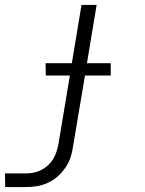

<svg xmlns="http://www.w3.org/2000/svg" viewBox="-64 -540 584 775"><path d="M40 215H-43L-44 160H40Q55 160 71 157Q87 154 102 146.5Q117 139 129.5 127.5Q142 116 150.5 102Q159 88 164 72.5Q169 57 172 41L218 -235H121L120 -285H226L265 -520H326L287 -285H383V-235H279L231 50Q228 73 221 94.5Q214 116 200.5 136Q187 156 169 172Q151 188 129 198Q107 208 84.5 211.5Q62 215 40 215Z"/></svg>

Font: Iosevka Light Oblique
Style: Regular
Weight: 300
Italic angle: -9°
Monospace: yes
Designer: Belleve Invis
Foundry: Belleve Invis
Version: Version 32.5.0; ttfautohint (v1.8.4)